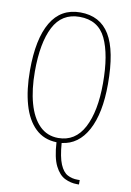

<svg xmlns="http://www.w3.org/2000/svg" viewBox="-101 -787 732 1069"><g transform="rotate(10 265.0 -252.5)"><path d="M411 220Q376 220 343 204Q310 188 287 142.5Q264 97 259 10Q187 8 139 -38Q91 -84 67.5 -166.5Q44 -249 44 -359Q44 -537 99.5 -631Q155 -725 265 -725Q377 -725 431 -636Q485 -547 485 -358Q485 -193 433.5 -97.5Q382 -2 288 9Q294 88 311 128Q328 168 353.5 181.5Q379 195 410 195H423V220ZM264 -15Q360 -15 408.5 -107Q457 -199 457 -358Q457 -520 414 -610Q371 -700 265 -700Q165 -700 118.5 -610Q72 -520 72 -358Q72 -256 93.5 -178.5Q115 -101 158 -58Q201 -15 264 -15Z"/></g></svg>

Font: Noto Serif Ethiopic ExtraCondensed Thin
Style: Regular
Weight: 100
Width: 2
Designer: Monotype Design Team
Foundry: Monotype Imaging Inc.
Version: Version 2.102; ttfautohint (v1.8.4.7-5d5b)